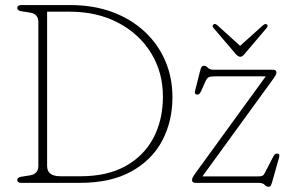

<svg xmlns="http://www.w3.org/2000/svg" viewBox="-20 -720 1144 756"><path d="M48 -11.5Q48 -22 65.5 -24.5L98 -29.5Q131 -35 131 -66.5V-633.5Q131 -665 98 -670.5L65.5 -675.5Q48 -678 48 -688.5Q48 -700 63.5 -700H257.5Q348 -700 421.8 -672.8Q495.5 -645.5 548.8 -596.2Q602 -547 630.5 -481Q659 -415 659 -337Q659 -242 618.5 -165.8Q578 -89.5 497 -44.8Q416 0 294.5 0H63.5Q48 0 48 -11.5ZM297.5 -26Q403 -26 475.2 -66.5Q547.5 -107 584.5 -177.8Q621.5 -248.5 621.5 -339.5Q621.5 -435.5 574.8 -511.2Q528 -587 445.2 -630.5Q362.5 -674 253.5 -674H165.5V-66Q165.5 -26 218 -26ZM1047 -397 777 -25.5H996Q1012.5 -25.5 1017 -30.5Q1021.5 -35.5 1026 -45.5L1054 -99.5Q1059 -109.5 1062.5 -112.5Q1066 -115.5 1070.5 -115.5Q1083 -115.5 1079 -100.5L1054.5 -13.5Q1050.5 2 1047.2 8.8Q1044 15.5 1037.5 15.5Q1029 15.5 1022 7.8Q1015 0 998 0H750Q736 0 736 -11.5Q736 -15.5 738.8 -21.2Q741.5 -27 753.5 -43.5L1026.5 -419.5H829.5Q808.5 -419.5 801.5 -415.8Q794.5 -412 789 -399.5L772.5 -362.5Q768 -353 764.8 -350.2Q761.5 -347.5 757 -347.5Q744.5 -347.5 748 -362L766.5 -435.5Q770 -451 773.5 -456Q777 -461 783 -461Q791.5 -461 798.5 -453.2Q805.5 -445.5 820.5 -445.5H1054.5Q1068.5 -445.5 1068.5 -434Q1068.5 -430 1064.5 -422.8Q1060.5 -415.5 1047 -397ZM942.5 -507Q934 -496.5 926.5 -496.5Q917.5 -496.5 908.5 -507L820.5 -610Q813.5 -618.5 821 -624Q827 -628.5 836 -620.5L925.5 -539.5L1015.5 -620.5Q1024.5 -628 1030.5 -624Q1037.5 -619 1030 -610Z"/></svg>

Font: Fraunces 72pt SuperSoft Thin
Style: Regular
Weight: 100
Version: Version 1.000;[b76b70a41]